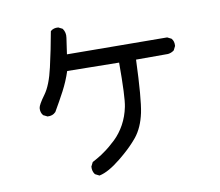

<svg xmlns="http://www.w3.org/2000/svg" viewBox="-87 -862 1173 1025"><g transform="rotate(-10 500.0 -349.5)"><path d="M369.6 58.1 350.1 48.3 348.6 47.4 347.7 46.4Q335 29.3 336.9 5.4V4.4L337.4 3.4L347.2 -16.1L348.1 -18.1L349.6 -19Q357.9 -23.4 366.2 -28.1Q374.5 -32.7 382.6 -37.6Q390.6 -42.5 398.7 -47.6Q406.7 -52.7 414.6 -58.6Q446.3 -80.6 479.5 -112.3Q511.7 -143.1 534.9 -185.3Q558.1 -227.5 568.4 -278.3Q579.1 -329.1 579.1 -516.6L298.3 -520.5Q280.8 -467.3 254.9 -418Q228 -367.2 198.2 -316.4V-315.9L197.3 -315.4Q189 -306.6 177.7 -302.7Q166.5 -298.8 153.8 -299.8H152.8L151.9 -300.3L132.3 -310.1L130.9 -310.5L130.4 -311.5Q117.2 -327.1 119.1 -351.1Q121.1 -368.7 156.2 -416.5Q189.9 -462.4 210.9 -555.7Q232.4 -649.4 249 -743.2L249.5 -745.1L251 -746.6Q266.6 -759.8 290.5 -757.8H291.5L292.5 -757.3L312 -747.6L313.5 -746.6L314.5 -745.6Q329.6 -724.1 325.2 -696.3L312.5 -608.4L853.5 -604.5H855L856 -604L875.5 -594.2L877 -593.8L877.4 -592.8Q884.3 -585 887 -575Q889.6 -564.9 888.7 -553.2V-552.2L888.2 -551.3L878.4 -531.7L877.4 -530.3L876.5 -529.3Q869.1 -523.9 861.1 -520.8Q853 -517.6 844.2 -516.6H843.8H670.9Q663.1 -305.7 647.5 -231.4Q639.2 -192.9 625.5 -161.9Q611.8 -130.9 592.3 -106.4Q586.9 -100.1 580.8 -93Q574.7 -85.9 568.1 -78.9Q561.5 -71.8 554.4 -64.7Q547.4 -57.6 539.6 -50.3Q531.7 -43 523.4 -35.6Q515.1 -28.3 506.3 -20.8Q497.6 -13.2 488.3 -5.9Q421.4 48.3 373 58.6L371.1 59.1Z"/></g></svg>

Font: NaikaiFont
Style: SemiBold
Weight: 600
Version: Version 1.89